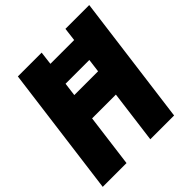

<svg xmlns="http://www.w3.org/2000/svg" viewBox="-205 -932 1084 1084"><g transform="rotate(-45 336.5 -390.0)"><path d="M482.9 -779.8H672.9L570.8 0H380.9L421.9 -315.9H231.9L190.9 0H1L103 -779.8H293L283.2 -700.2H473.1ZM253.9 -480H443.8L454.1 -560.1H264.2Z"/></g></svg>

Font: Cooper Hewitt
Style: Heavy Italic
Weight: 714
Designer: Village Type and Design LLC
Foundry: Cooper Hewitt Smithsonian Design Museum
Version: 1.000